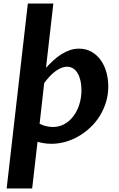

<svg xmlns="http://www.w3.org/2000/svg" viewBox="-20 -802 670 1084"><path d="M137.2 -782.2H281.2L239.7 -418.9Q260.7 -442.4 282.7 -462.2Q304.7 -481.9 327.6 -496.3Q350.6 -510.7 375 -519Q399.4 -527.3 426.3 -527.3Q465.3 -527.3 496.1 -510Q526.9 -492.7 548.1 -463.4Q569.3 -434.1 580.3 -395.5Q591.3 -356.9 591.3 -314Q591.3 -267.1 578.4 -225.1Q565.4 -183.1 543 -147Q520.5 -110.8 489.7 -82Q459 -53.2 423.6 -32.7Q388.2 -12.2 349.4 -1.2Q310.5 9.8 271.5 9.8Q246.1 9.8 225.3 6.1Q204.6 2.4 191.9 -1.5L161.6 262.2H17.6ZM203.6 -103.5Q222.7 -93.3 242.9 -89.1Q263.2 -85 278.8 -85Q313.5 -85 343 -101.1Q372.6 -117.2 394 -145.5Q415.5 -173.8 427.7 -211.9Q439.9 -250 439.9 -293.5Q439.9 -322.8 434.3 -346.9Q428.7 -371.1 418.2 -388.7Q407.7 -406.2 392.6 -415.8Q377.4 -425.3 358.4 -425.3Q341.8 -425.3 325 -418.2Q308.1 -411.1 291.7 -398.9Q275.4 -386.7 259.5 -369.6Q243.7 -352.5 229.5 -333Z"/></svg>

Font: Proza Libre
Style: SemiBold Italic
Weight: 600
Designer: Jasper de Waard
Foundry: Jasper de Waard
Version: Version 1.000; ttfautohint (v1.4.1.8-43bc)